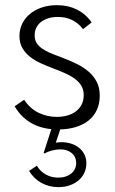

<svg xmlns="http://www.w3.org/2000/svg" viewBox="-20 -500 458 763"><path d="M210.5 14.5Q247.7 14.5 278.4 5.7Q309.1 -3.2 330.9 -20.2Q352.7 -37.3 364.5 -62.3Q376.4 -87.3 376.4 -120Q376.4 -151.4 364.5 -174.5Q352.7 -197.7 332 -215.5Q311.4 -233.2 283 -247Q254.5 -260.9 221.4 -273.2Q197.7 -281.8 178.6 -290Q159.5 -298.2 145.9 -308Q132.3 -317.7 125 -330Q117.7 -342.3 117.7 -359.5Q117.7 -375.9 124.1 -389.3Q130.5 -402.7 142.5 -412.3Q154.5 -421.8 171.6 -427.3Q188.6 -432.7 210 -432.7Q240.9 -432.7 266.1 -420.7Q291.4 -408.6 310 -384.1L344.1 -410.9Q321.4 -444.1 285.9 -461.8Q250.5 -479.5 206.4 -479.5Q173.2 -479.5 145.9 -470.2Q118.6 -460.9 98.9 -444.5Q79.1 -428.2 68.2 -405.7Q57.3 -383.2 57.3 -357.3Q57.3 -328.6 69.3 -308.4Q81.4 -288.2 100.5 -273.4Q119.5 -258.6 143 -248.2Q166.4 -237.7 189.1 -229.1Q215.9 -219.1 238.4 -209.1Q260.9 -199.1 277.5 -186.8Q294.1 -174.5 303.4 -159.1Q312.7 -143.6 312.7 -122.3Q312.7 -100.5 304.1 -84.1Q295.5 -67.7 280.7 -56.8Q265.9 -45.9 246.6 -40.7Q227.3 -35.5 205.5 -35.5Q167.7 -35.5 133.9 -51.6Q100 -67.7 75.9 -103.6L38.2 -77.7Q52.7 -52.7 71.6 -35.2Q90.5 -17.7 112.5 -6.6Q134.5 4.5 159.3 9.5Q184.1 14.5 210.5 14.5ZM191.8 -10.9 153.6 107.3 157.3 110Q168.6 102.7 186.4 98.2Q204.1 93.6 219.5 93.6Q247.7 93.6 265.2 108.4Q282.7 123.2 282.7 147.7Q282.7 160.9 277.5 171.6Q272.3 182.3 263 189.8Q253.6 197.3 240.7 201.6Q227.7 205.9 211.8 205.9Q184.5 205.9 162.3 193.6Q140 181.4 126.4 158.6L95.5 179.1Q114.5 210 144.5 226.8Q174.5 243.6 212.3 243.6Q236.4 243.6 256.8 236.6Q277.3 229.5 292 217Q306.8 204.5 315 187Q323.2 169.5 323.2 148.6Q323.2 128.2 314.8 112.5Q306.4 96.8 292.5 86.1Q278.6 75.5 260.7 70.2Q242.7 65 223.6 65Q216.8 65 210.2 65.7Q203.6 66.4 195.9 68.2L200 72.3L227.7 -10.9Z"/></svg>

Font: Spartan MB
Style: Regular
Weight: 212
Designer: Matt Bailey, Mirko Velimirovic
Foundry: Matt Bailey
Version: Version 1.005